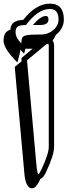

<svg xmlns="http://www.w3.org/2000/svg" viewBox="-129 -956 373 1056"><path d="M168.5 -147.9Q168.5 -103.5 124 -8.8Q116.2 6.8 108.9 16.1Q101.6 25.4 92.3 28.8Q91.3 31.7 89.8 34.4Q88.4 37.1 87.4 40Q77.6 59.6 68.1 69.6Q58.6 79.6 45.9 79.6Q30.3 79.6 19.5 59.6Q8.8 39.6 5.4 2Q-1 -68.4 -7.6 -143.1Q-14.2 -217.8 -21.2 -293.2Q-28.3 -368.7 -34.9 -443.4Q-41.5 -518.1 -47.9 -587.9L-9.8 -619.6Q-10.3 -623.5 -10.5 -627.9Q-10.7 -632.3 -11.2 -636.7L50.3 -688H10.7Q9.3 -682.1 7.6 -675.8Q5.9 -669.4 3.4 -661.1Q-2 -666.5 -7.3 -672.1Q-12.7 -677.7 -17.6 -683.1V-679.2Q-17.6 -677.7 -17.8 -675.3Q-18.1 -672.9 -19.5 -666Q-21 -659.2 -24.2 -646.5Q-27.3 -633.8 -33.2 -612.3Q-109.4 -688.5 -109.4 -731.4Q-109.4 -756.3 -101.1 -771Q-92.8 -785.6 -72.3 -792.5Q-69.8 -819.8 -53.5 -832.3Q-37.1 -844.7 -1 -847.2Q69.3 -936 145.5 -936Q222.2 -936 222.2 -848.6Q222.2 -823.7 210.7 -802Q199.2 -780.3 178.7 -764.6Q171.9 -747.6 160.2 -733.4Q168.5 -722.7 168.5 -704.1ZM192.9 -848.6Q192.9 -906.7 145.5 -906.7Q112.8 -906.7 79.6 -884.5Q46.4 -862.3 13.7 -818.4Q-19 -818.4 -31.2 -809.8Q-43.5 -801.3 -43.5 -780.3Q-43.5 -749 -11.7 -717.3Q-11.2 -733.4 -8.8 -743.2Q-6.3 -752.9 4.2 -758.1Q14.6 -763.2 36.1 -764.6Q57.6 -766.1 96.2 -766.1Q116.7 -766.1 134.3 -772.9Q151.9 -779.8 164.8 -791Q177.7 -802.2 185.3 -817.4Q192.9 -832.5 192.9 -848.6ZM137.7 -848.6Q137.7 -818.4 90.8 -818.4H51.8Q74.2 -844.7 91.8 -856.4Q109.4 -868.2 123.5 -868.2Q137.7 -868.2 137.7 -848.6ZM139.2 -704.1Q139.2 -715.3 133.8 -715.3Q128.9 -715.3 119.6 -707.5L19.5 -624L71.3 -49.3Q75.7 1.5 82.5 1.5Q86.4 1.5 97.7 -21.5Q139.2 -109.4 139.2 -147.9Z"/></svg>

Font: XB Kayhan Sayeh
Style: Regular
Weight: 700
Designer: Behnam
Foundry: Irmug
Version: Version 7.300 2009